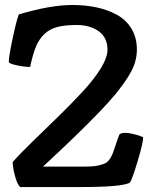

<svg xmlns="http://www.w3.org/2000/svg" viewBox="-20 -758 614 778"><path d="M56.2 -699.7Q185.1 -737.8 272.5 -737.8Q325.2 -737.8 370.4 -728.3Q415.5 -718.8 453.4 -698.2Q491.2 -677.7 512.9 -641.6Q534.7 -605.5 534.7 -556.6Q534.7 -530.3 526.6 -503.9Q518.6 -477.5 497.8 -444.8Q477.1 -412.1 450.2 -379.2Q423.3 -346.2 377 -298.3Q330.6 -250.5 280.5 -202.1Q230.5 -153.8 154.3 -83H328.1Q356.4 -83 375.7 -86.9Q395 -90.8 406.2 -96.4Q417.5 -102.1 425.8 -115.2Q434.1 -128.4 438 -139.2Q441.9 -149.9 449.5 -173.1Q457 -196.3 463.9 -213.4Q471.7 -219.7 487.3 -219.7Q501 -219.7 519 -215.3Q537.1 -210.9 548.8 -206.5L560.1 -202.1Q560.1 -179.7 538.3 -106.7Q516.6 -33.7 506.8 -18.6Q480.5 0 302.2 0H62Q52.2 -6.8 42.5 -38.8Q32.7 -70.8 31.2 -101.1Q59.1 -133.3 113.3 -185.8Q167.5 -238.3 215.8 -285.4Q264.2 -332.5 311.5 -383.1Q358.9 -433.6 387.2 -479Q415.5 -524.4 415.5 -556.2Q415.5 -606 380.1 -631.3Q344.7 -656.7 290.5 -656.7Q243.2 -656.7 212.4 -648.7Q181.6 -640.6 159.9 -620.1Q138.2 -599.6 125.5 -568.6Q112.8 -537.6 102.1 -486.8Q77.6 -486.8 46.6 -493.7Q15.6 -500.5 15.6 -507.3Q15.6 -528.3 30.8 -600.3Q45.9 -672.4 56.2 -699.7Z"/></svg>

Font: Coustard
Style: Regular
Weight: 400
Foundry: vernon adams
Version: Version 1.001